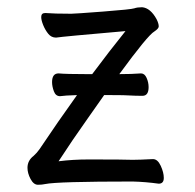

<svg xmlns="http://www.w3.org/2000/svg" viewBox="-20 -501 540 531"><path d="M85 10Q73 10 64.5 -6Q56 -22 56 -37Q56 -57 73 -70Q82 -78 89 -88Q142 -167 193 -238Q159 -237 146 -235Q134 -235 129 -248.5Q124 -262 124 -274Q124 -298 142 -298Q163 -296 220 -296H235Q282 -359 327 -415Q154 -400 135 -397Q122 -397 113.5 -407.5Q105 -418 99.5 -431.5Q94 -445 94 -454Q94 -465 105 -465Q130 -463 177 -463Q187 -463 265 -469Q343 -475 351.5 -478Q360 -481 373 -481Q396 -479 413 -448Q419 -436 419 -428Q419 -422 407 -414Q389 -404 310 -296Q344 -296 370 -298Q380 -298 385.5 -285.5Q391 -273 391 -260Q391 -236 374 -236Q354 -236 338 -237Q326 -238 290 -238H268Q247 -208 223 -174Q179 -112 142 -55Q181 -60 225 -60Q324 -60 347 -59Q365 -59 403 -61Q416 -61 424.5 -42.5Q433 -24 433 -9Q433 7 419 7Q383 2 347 1Q138 1 105 8Q96 10 85 10Z"/></svg>

Font: LXGW WenKai Mono TC
Style: Regular
Weight: 400
Designer: LXGW / Fontworks Inc.
Foundry: LXGW / Fontworks Inc.
Version: Version 1.330